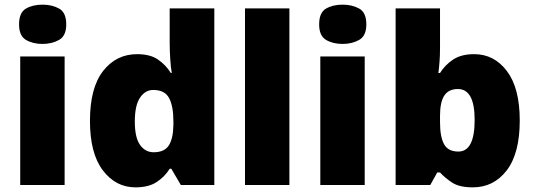

<svg xmlns="http://www.w3.org/2000/svg" viewBox="-20 -796 2299 826"><path d="M163 -776Q204 -776 234.5 -759Q265 -742 265 -691Q265 -642 234.5 -624.5Q204 -607 163 -607Q121 -607 91.5 -624.5Q62 -642 62 -691Q62 -742 91.5 -759Q121 -776 163 -776ZM258 -553V0H67V-553Z M563 10Q478 10 422.5 -63Q367 -136 367 -276Q367 -418 423.5 -490.5Q480 -563 570 -563Q626 -563 659.5 -540Q693 -517 715 -482H719Q715 -503 712.5 -540Q710 -577 710 -612V-760H902V0H758L717 -70H710Q690 -37 655 -13.5Q620 10 563 10ZM641 -141Q687 -141 706 -170Q725 -199 726 -259V-274Q726 -339 707.5 -374Q689 -409 639 -409Q605 -409 582.5 -376Q560 -343 560 -273Q560 -204 582.5 -172.5Q605 -141 641 -141Z M1225 0H1034V-760H1225Z M1454 -776Q1495 -776 1525.5 -759Q1556 -742 1556 -691Q1556 -642 1525.5 -624.5Q1495 -607 1454 -607Q1412 -607 1382.5 -624.5Q1353 -642 1353 -691Q1353 -742 1382.5 -759Q1412 -776 1454 -776ZM1549 -553V0H1358V-553Z M1873 -588Q1873 -559 1871 -532Q1869 -505 1866 -482H1873Q1894 -516 1929 -539.5Q1964 -563 2020 -563Q2106 -563 2161 -490Q2216 -417 2216 -278Q2216 -136 2160 -63Q2104 10 2014 10Q1956 10 1925 -10.5Q1894 -31 1873 -54H1861L1831 0H1682V-760H1873ZM1950 -413Q1910 -413 1891.5 -385Q1873 -357 1873 -298V-271Q1873 -207 1890.5 -175.5Q1908 -144 1952 -144Q2022 -144 2022 -280Q2022 -413 1950 -413Z"/></svg>

Font: Noto Sans Khmer UI Black
Style: Regular
Weight: 900
Designer: Danh Hong and the Monotype Design Team
Foundry: Monotype Imaging Inc.
Version: Version 2.002; ttfautohint (v1.8.4.7-5d5b)